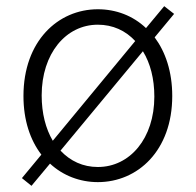

<svg xmlns="http://www.w3.org/2000/svg" viewBox="-20 -577 634 622"><path d="M443 -411C467 -372 480 -322 480 -264C480 -129 401 -36 297 -36C249 -36 208 -55 176 -89ZM151 -121C128 -160 115 -210 115 -268C115 -403 193 -497 297 -497C345 -497 387 -478 418 -444ZM544 -532 512 -557 453 -486C411 -526 356 -547 297 -547C168 -547 56 -444 56 -266C56 -187 78 -123 114 -76L51 0L82 25L142 -47C184 -8 239 13 297 13C426 13 538 -89 538 -266C538 -345 516 -409 481 -456Z"/></svg>

Font: Noto Sans JP Light
Style: Regular
Weight: 300
Designer: Ryoko NISHIZUKA (kana & ideographs); Paul D. Hunt (Latin, Greek & Cyrillic); Wenlong ZHANG (bopomofo); Sandoll Communica
Foundry: Adobe Systems Incorporated
Version: Version 1.004;PS 1.004;hotconv 1.0.82;makeotf.lib2.5.63406